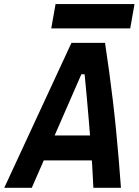

<svg xmlns="http://www.w3.org/2000/svg" viewBox="-52 -899 664 919"><path d="M-31.7 0 290 -693.8H450.7Q461.4 -624.5 470.7 -555.2Q480 -485.8 488.3 -416.5Q496.6 -347.2 503.4 -277.6Q510.3 -208 516.1 -138.7Q522 -69.3 526.9 0H395Q392.6 -54.2 389.2 -108.6Q385.7 -163.1 381.6 -217.3Q377.4 -271.5 372.8 -325.9Q368.2 -380.4 363.3 -434.8Q358.4 -489.3 353 -543.5H337.4L100.1 0ZM94.2 -131.3 110.8 -250.5H462.4L445.8 -131.3ZM193.4 -763.2 213.9 -879.4H591.8L571.3 -763.2Z"/></svg>

Font: Cascadia Code PL
Style: Italic
Weight: 400
Italic angle: -10°
Monospace: yes
Designer: Aaron Bell
Foundry: Saja Typeworks
Version: Version 2404.023